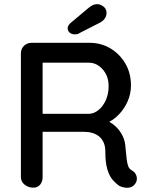

<svg xmlns="http://www.w3.org/2000/svg" viewBox="-20 -907 721 928"><path d="M141 0Q117 0 99 -14.5Q81 -29 81 -51V-649Q81 -671 96 -685.5Q111 -700 132 -700H414Q468 -700 513 -673.5Q558 -647 585.5 -600.5Q613 -554 613 -494Q613 -454 597 -417.5Q581 -381 554 -353Q527 -325 493 -311L482 -330Q513 -319 536 -298.5Q559 -278 572.5 -250.5Q586 -223 587 -188Q590 -157 592.5 -136.5Q595 -116 600 -103Q605 -90 618 -83Q636 -73 640.5 -53Q645 -33 632 -17Q623 -5 609.5 -1.5Q596 2 582 -0.5Q568 -3 558 -8Q542 -18 525.5 -36.5Q509 -55 499 -88Q489 -121 489 -175Q489 -200 481 -218Q473 -236 459 -247.5Q445 -259 426 -264.5Q407 -270 384 -270H172L186 -290V-51Q186 -29 174 -14.5Q162 0 141 0ZM173 -357H412Q435 -358 456.5 -375.5Q478 -393 491.5 -423Q505 -453 505 -491Q505 -539 476.5 -571.5Q448 -604 409 -604H175L186 -630V-336ZM342 -741Q326 -741 316.5 -749.5Q307 -758 307 -771Q307 -777 310.5 -783Q314 -789 320 -795L407 -868Q416 -876 427 -881.5Q438 -887 449 -887Q465 -887 480 -875.5Q495 -864 495 -844Q495 -831 487 -818.5Q479 -806 464 -798L364 -747Q359 -743 353 -742Q347 -741 342 -741Z"/></svg>

Font: Quicksand SemiBold
Style: Regular
Weight: 600
Designer: Andrew Paglinawan
Foundry: Andrew Paglinawan
Version: Version 3.006